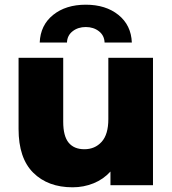

<svg xmlns="http://www.w3.org/2000/svg" viewBox="-20 -788 732 817"><path d="M631 -542V0H450V-58Q420 -25 378 -8Q336 9 289 9Q184 9 121.5 -53Q59 -115 59 -239V-542H249V-270Q249 -209 272 -181Q295 -153 339 -153Q384 -153 412.5 -184.5Q441 -216 441 -281V-542ZM345 -768Q430 -768 484 -724.5Q538 -681 541 -607H425Q424 -637 401 -655Q378 -673 345 -673Q312 -673 289 -655Q266 -637 265 -607H149Q152 -681 206 -724.5Q260 -768 345 -768Z"/></svg>

Font: Montserrat Alternates ExtraBold
Style: Regular
Weight: 800
Designer: Julieta Ulanovsky
Foundry: Julieta Ulanovsky
Version: Version 7.200